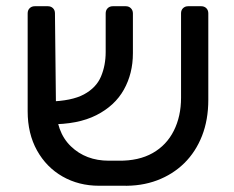

<svg xmlns="http://www.w3.org/2000/svg" viewBox="-20 -591 752 617"><path d="M361.4 -74.6Q425.7 -73.8 470.5 -99.1Q515.2 -124.4 538.5 -170.8Q561.8 -217.1 561.8 -276.9V-548.3Q561.8 -558.4 568.2 -564.7Q574.6 -571 584.7 -571H626.5Q636.7 -571 643.1 -564.6Q649.4 -558.3 649.4 -548.1V-270.2Q649.4 -205.9 629.2 -154.4Q609 -102.9 572.1 -66.6Q535.2 -30.4 484.7 -11.4Q434.1 7.6 373.1 5.9H298.1Q233.1 5.9 181 -23.8Q128.9 -53.6 98.9 -107.6Q68.9 -161.6 68.9 -233.3V-548.1Q68.9 -558.3 75.3 -564.6Q81.7 -571 91.9 -571H133.6Q143.8 -571 150.2 -564.7Q156.6 -558.4 156.6 -548.3L159.8 -252.9Q159.8 -166.9 207.9 -120.7Q255.9 -74.6 329.6 -74.6ZM139.3 -191.6 137.1 -264.7Q210.6 -266.4 250 -287.8Q289.4 -309.2 304.5 -345Q319.6 -380.7 319.6 -423.9V-547.7Q319.6 -558.3 326 -564.6Q332.4 -571 342.6 -571H384.1Q394.3 -571 400.7 -564.4Q407.1 -557.9 407.1 -547.7V-419.8Q407.1 -354.7 378 -302.8Q349 -251 289.6 -220.9Q230.2 -190.8 139.3 -191.6Z"/></svg>

Font: Rubik Light
Style: Regular
Weight: 300
Designer: Hubert and Fischer
Foundry: Hubert and Fischer
Version: Version 2.300;gftools[0.9.30]